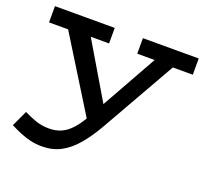

<svg xmlns="http://www.w3.org/2000/svg" viewBox="-122 -616 1068 999"><g transform="rotate(20 412.0 -116.5)"><path d="M205 238Q169 238 139.5 231Q110 224 82.5 212.5Q55 201 25 186L66 98Q99 114 132.5 126Q166 138 206 138Q244 138 273.5 125Q303 112 328.5 84.5Q354 57 378 15L641 -454H746L468 35Q431 99 392 144.5Q353 190 307.5 214Q262 238 205 238ZM398 60 88 -440H216L469 -13ZM19 -381V-471H350V-385H179L171 -381ZM506 -385V-471H815V-381H669L659 -385Z"/></g></svg>

Font: BioRhyme SemiExpanded Medium
Style: Regular
Weight: 500
Width: 6
Designer: Aoife Mooney
Foundry: Aoife Mooney Type
Version: Version 1.600;gftools[0.9.33]